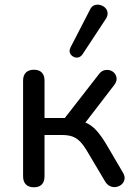

<svg xmlns="http://www.w3.org/2000/svg" viewBox="-20 -788 574 815"><path d="M124 7Q102 7 90 -5Q78 -17 78 -40V-446Q78 -468 90 -480Q102 -492 124 -492Q146 -492 157.5 -480Q169 -468 169 -446V-287H255L399 -472Q409 -486 422 -489.5Q435 -493 447 -489.5Q459 -486 467 -476Q475 -466 475 -453Q475 -440 464 -426L328 -249L305 -277Q332 -274 353 -263Q374 -252 393 -230Q412 -208 434 -171L502 -55Q511 -40 508.5 -27Q506 -14 496.5 -5.5Q487 3 474 5.5Q461 8 448 2.5Q435 -3 426 -18L350 -146Q334 -173 319 -188Q304 -203 286 -209Q268 -215 242 -215H169V-40Q169 -17 157.5 -5Q146 7 124 7ZM330 -557Q322 -546 311.5 -544Q301 -542 291 -547.5Q281 -553 277 -563Q273 -573 279 -586L361 -745Q368 -761 380 -765.5Q392 -770 404.5 -767Q417 -764 426 -755.5Q435 -747 436.5 -734.5Q438 -722 430 -709Z"/></svg>

Font: Nunito Medium
Style: Regular
Weight: 500
Designer: Vernon Adams
Foundry: Vernon Adams
Version: Version 3.601